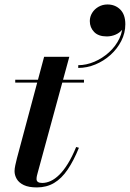

<svg xmlns="http://www.w3.org/2000/svg" viewBox="-20 -808 567 838"><path d="M141 10Q105.5 10 84 -0.2Q62.5 -10.5 53 -27Q43.5 -43.5 43.5 -61Q43.5 -71.5 46.8 -87Q50 -102.5 54 -117.5L172.5 -560H282.5L144 -52Q142.5 -47 141 -40.2Q139.5 -33.5 139.5 -26.5Q139.5 -9.5 164.5 -9.5Q182.5 -9.5 201.5 -18.2Q220.5 -27 239.2 -45.5Q258 -64 276.5 -94Q295 -124 312.5 -166.5L324.5 -163Q301.5 -106.5 275.2 -67.8Q249 -29 216.2 -9.5Q183.5 10 141 10ZM46.5 -447.5V-460H346.5V-447.5ZM321.5 -511.5V-523.5Q356.5 -523.5 391.8 -538.5Q427 -553.5 456 -579.8Q485 -606 501.2 -640.2Q517.5 -674.5 514.5 -712.5H525.5Q525.5 -693 513.5 -678.5Q501.5 -664 483.5 -656.5Q465.5 -649 446 -649Q409.5 -649 390.8 -668.5Q372 -688 372 -716Q372 -735 382.2 -751.8Q392.5 -768.5 410.2 -778.5Q428 -788.5 449 -788.5Q482.5 -788.5 504.8 -766.5Q527 -744.5 527 -702Q527 -663.5 509.2 -629Q491.5 -594.5 462 -568Q432.5 -541.5 396 -526.5Q359.5 -511.5 321.5 -511.5Z"/></svg>

Font: Bodoni Moda 18pt SemiBold
Style: Italic
Weight: 600
Italic angle: -13°
Designer: Owen Earl
Foundry: indestructible type
Version: Version 2.005